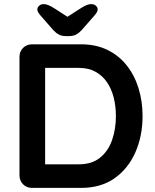

<svg xmlns="http://www.w3.org/2000/svg" viewBox="-20 -916 755 936"><path d="M375 -700Q447 -700 503 -673Q559 -646 597.5 -597.5Q636 -549 655.5 -485.5Q675 -422 675 -350Q675 -253 640 -173.5Q605 -94 538.5 -47Q472 0 375 0H136Q110 0 92.5 -17.5Q75 -35 75 -61V-639Q75 -665 92.5 -682.5Q110 -700 136 -700ZM365 -115Q428 -115 468 -147.5Q508 -180 526.5 -233.5Q545 -287 545 -350Q545 -397 534.5 -439.5Q524 -482 502 -514.5Q480 -547 446 -566Q412 -585 365 -585H190L200 -594V-104L194 -115ZM290 -822 374 -876Q391 -887 403 -891.5Q415 -896 425 -896Q439 -896 447.5 -888Q456 -880 456 -871Q456 -864 453 -858Q450 -852 441 -841L378 -769Q365 -755 351 -747.5Q337 -740 317 -740H301Q281 -740 267 -747.5Q253 -755 240 -769L177 -841Q168 -852 165 -858Q162 -864 162 -871Q162 -880 171 -888Q180 -896 193 -896Q213 -896 244 -876L328 -822Z"/></svg>

Font: zvoove
Style: Bold
Weight: 700
Designer: Vernon Adams (Nunito) & Andrew Paglinawan (Quicksand)
Foundry: zvoove
Version: Version 3.006